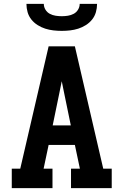

<svg xmlns="http://www.w3.org/2000/svg" viewBox="-20 -975 640 995"><path d="M41 0V-101H85L232 -735H368L515 -101H559V0H348V-101H394L368 -224H232L206 -101H252V0ZM347 -325 313 -490Q310 -506 306.5 -522Q303 -538 300 -554Q297 -538 293.5 -522Q290 -506 287 -490L253 -325ZM300 -815Q278 -815 256.5 -817.5Q235 -820 214.5 -826.5Q194 -833 175 -845Q156 -857 142.5 -874Q129 -891 123 -912Q117 -933 117 -955H207Q207 -939 215.5 -925Q224 -911 238 -903.5Q252 -896 268 -893.5Q284 -891 300 -891Q316 -891 332 -893.5Q348 -896 362 -903.5Q376 -911 384.5 -925Q393 -939 393 -955H483Q483 -933 477 -912Q471 -891 457.5 -874Q444 -857 425 -845Q406 -833 385.5 -826.5Q365 -820 343.5 -817.5Q322 -815 300 -815Z"/></svg>

Font: Iosevka Etoile
Style: Bold
Weight: 700
Designer: Belleve Invis
Foundry: Belleve Invis
Version: Version 28.1.0; ttfautohint (v1.8.4)